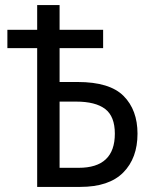

<svg xmlns="http://www.w3.org/2000/svg" viewBox="-20 -734 603 754"><path d="M126 0V-545H9V-617H126V-714H214V-617H385V-545H214V-412H285Q411 -412 465.5 -357Q520 -302 520 -209Q520 -113 464 -56.5Q408 0 295 0ZM289 -75Q431 -75 431 -209Q431 -277 393 -306Q355 -335 279 -335H214V-75Z"/></svg>

Font: Noto Sans Mono SemiCondensed
Style: Regular
Weight: 400
Width: 4
Designer: Monotype Design Team
Foundry: Monotype Imaging Inc.
Version: Version 2.014